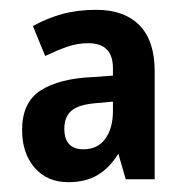

<svg xmlns="http://www.w3.org/2000/svg" viewBox="-20 -742 380 391"><path d="M176 -722Q233 -722 264 -690.5Q295 -659 295 -597V-377H236L221 -429Q204 -401 179.5 -386Q155 -371 119 -371Q76 -371 50.5 -400.5Q25 -430 25 -477Q25 -534 63 -558Q101 -582 168 -585L210 -588V-603Q210 -654 160 -654Q137 -654 116 -646.5Q95 -639 72 -628L47 -689Q76 -705 107 -713.5Q138 -722 176 -722ZM176 -532Q140 -529 125.5 -516.5Q111 -504 111 -480Q111 -438 150 -438Q179 -438 194.5 -459.5Q210 -481 210 -516V-535Z"/></svg>

Font: Noto Sans Bengali Condensed SemiBold
Style: Regular
Weight: 600
Width: 3
Designer: Joana Ranito - Universal Thirst; Jelle Bosma - Monotype Design Team
Foundry: Universal Thirst ehf.
Version: Version 3.000; ttfautohint (v1.8.4.7-5d5b)